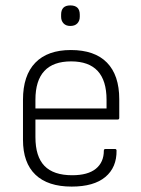

<svg xmlns="http://www.w3.org/2000/svg" viewBox="-20 -679 523 710"><path d="M245 11Q157 11 111 -33Q65 -77 65 -162V-310Q65 -400 110.5 -447Q156 -494 242 -494Q330 -494 375.5 -447.5Q421 -401 421 -312V-243Q421 -237 415 -237H111V-172Q111 -100 144.5 -65.5Q178 -31 247 -31Q305 -31 334.5 -55Q364 -79 364 -122Q364 -128 370 -128H406Q410 -128 411 -123Q412 -60 369.5 -24.5Q327 11 245 11ZM111 -278H374V-310Q374 -452 243 -452Q111 -452 111 -310ZM240 -583Q224 -583 215 -592.5Q206 -602 206 -617V-625Q206 -659 240 -659Q275 -659 275 -625V-617Q275 -602 266 -592.5Q257 -583 240 -583Z"/></svg>

Font: Sofia Sans Semi Condensed Light
Style: Regular
Weight: 300
Designer: Botio Nikoltchev, Ani Petrova
Foundry: lettersoup
Version: Version 4.100; ttfautohint (v1.8.4.7-5d5b)